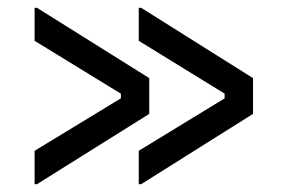

<svg xmlns="http://www.w3.org/2000/svg" viewBox="-20 -494 723 494"><path d="M337 -20V-106L558 -241V-253L337 -389V-474H343L631 -293V-201L343 -20ZM69 -20V-106L291 -241V-253L69 -389V-474H75L364 -293V-201L75 -20Z"/></svg>

Font: Space Grotesk Light
Style: Regular
Weight: 400
Version: Version 2.000